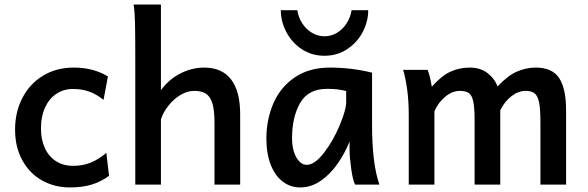

<svg xmlns="http://www.w3.org/2000/svg" viewBox="-20 -801 2550 833"><path d="M282.7 12.2Q216.8 12.2 162.6 -18.1Q108.4 -48.3 76.9 -105.5Q45.4 -162.6 45.4 -239.3Q45.4 -314.5 76.9 -375.7Q108.4 -437 166.3 -472.4Q224.1 -507.8 299.8 -507.8Q385.7 -507.8 448.2 -469.2L429.2 -367.7Q398.9 -392.1 367.2 -403.6Q335.4 -415 296.9 -415Q256.3 -415 224.9 -394.3Q193.4 -373.5 175.5 -334.7Q157.7 -295.9 157.7 -244.1Q157.7 -195.8 174.3 -159.2Q190.9 -122.6 222.4 -102.1Q253.9 -81.5 296.9 -81.5Q339.4 -81.5 373.5 -95.5Q407.7 -109.4 441.4 -137.7L453.1 -38.1Q417.5 -12.2 377.2 0Q336.9 12.2 282.7 12.2Z M678.2 0H566.9V-551.8Q566.9 -651.4 565.7 -702.1Q564.5 -752.9 559.6 -781.2H678.2V-409.7Q713.4 -457.5 763.2 -482.7Q813 -507.8 866.2 -507.8Q942.9 -507.8 982.4 -456.5Q1022 -405.3 1022 -305.2V0H910.6V-268.6Q910.6 -322.8 901.4 -352.8Q892.1 -382.8 873 -394.8Q854 -406.7 822.8 -406.7Q792 -406.7 762.5 -388.7Q732.9 -370.6 710.4 -342Q688 -313.5 678.2 -283.2Z M1496.6 -152.8V-187Q1476.1 -135.7 1444.8 -90.8Q1413.6 -45.9 1371.8 -16.8Q1330.1 12.2 1282.2 12.2Q1240.7 12.2 1207.5 -12.5Q1174.3 -37.1 1155 -85.2Q1135.7 -133.3 1135.7 -200.2Q1135.7 -281.7 1165.8 -351.8Q1195.8 -421.9 1258.1 -464.8Q1320.3 -507.8 1411.6 -507.8Q1503.9 -507.8 1594.2 -485.8V-258.8Q1594.2 -91.3 1626 0H1520.5Q1510.7 -19 1503.7 -69.1Q1496.6 -119.1 1496.6 -152.8ZM1398.4 -415.5Q1317.9 -415.5 1282.5 -354.7Q1247.1 -293.9 1247.1 -200.2Q1247.1 -167.5 1255.6 -141.4Q1264.2 -115.2 1278.6 -100.6Q1293 -85.9 1310.1 -85.9Q1345.7 -85.9 1385.7 -138.2Q1425.8 -190.4 1453.9 -257.6Q1481.9 -324.7 1481.9 -357.9V-406.2Q1465.8 -410.2 1447.3 -412.8Q1428.7 -415.5 1398.4 -415.5ZM1387.7 -559.1Q1332 -559.1 1288.8 -587.9Q1245.6 -616.7 1221.9 -662.6Q1198.2 -708.5 1198.2 -756.8H1270Q1274.4 -725.6 1291.3 -699.7Q1308.1 -673.8 1333.5 -658.7Q1358.9 -643.6 1387.7 -643.6Q1417 -643.6 1442.1 -658.7Q1467.3 -673.8 1483.9 -699.7Q1500.5 -725.6 1505.4 -756.8H1577.6Q1577.6 -708.5 1554 -662.8Q1530.3 -617.2 1486.8 -588.1Q1443.4 -559.1 1387.7 -559.1Z M2150.4 0H2039.1V-278.3Q2039.1 -333 2033.4 -360.1Q2027.8 -387.2 2014.4 -397Q2001 -406.7 1975.1 -406.7Q1942.9 -406.7 1912.4 -382.1Q1881.8 -357.4 1864.7 -317.9V0H1753.4V-300.3Q1753.4 -364.7 1746.1 -415.5Q1738.8 -466.3 1729 -498H1835Q1844.7 -476.1 1853.5 -424.8Q1895.5 -472.2 1934.1 -490Q1972.7 -507.8 2018.6 -507.8Q2063.5 -507.8 2094.5 -484.4Q2125.5 -460.9 2138.7 -425.8Q2181.2 -471.7 2221.2 -489.7Q2261.2 -507.8 2304.2 -507.8Q2376 -507.8 2406 -462.2Q2436 -416.5 2436 -322.3V0H2324.7V-268.6Q2324.7 -326.2 2319.1 -355.2Q2313.5 -384.3 2300 -395.5Q2286.6 -406.7 2260.7 -406.7Q2229 -406.7 2199.2 -384Q2169.4 -361.3 2150.4 -322.3Z"/></svg>

Font: Lesson One Medium
Style: Regular
Weight: 500
Designer: But Ko, Victor Gaultney, Annie Olsen, Julie Remington, Don Collingsworth, Eric Hays, Becca Hirsbrunner
Version: Version 1.100